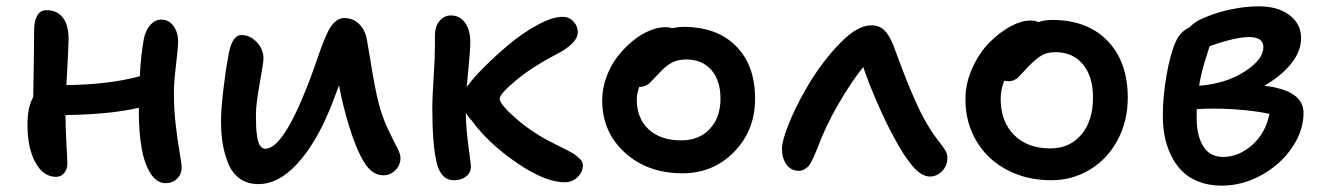

<svg xmlns="http://www.w3.org/2000/svg" viewBox="-20 -562 4190 607"><path d="M157.2 -2.9Q116.7 -2.9 91.8 -48.6Q66.9 -94.2 66.9 -168Q66.9 -224.1 85 -254.9Q85.4 -279.3 86.2 -324.7Q86.9 -370.1 87.4 -405.5Q87.9 -440.9 87.9 -467.8Q87.9 -495.6 97.7 -512.7Q107.4 -529.8 127 -529.8Q160.2 -529.8 178.5 -506.6Q196.8 -483.4 196.8 -439Q196.8 -413.6 189.9 -293Q323.2 -294.4 421.9 -320.8Q425.3 -388.2 435.1 -440.9Q440.4 -466.3 455.3 -483.2Q470.2 -500 490.2 -500Q513.7 -500 528.3 -480Q543 -460 543 -431.2Q543 -410.6 536.4 -356.4Q529.8 -302.2 529.8 -269Q529.8 -215.3 535.9 -164.3Q542 -113.3 548.1 -79.1Q554.2 -44.9 554.2 -32.2Q554.2 -11.2 539.8 2.9Q525.4 17.1 503.9 17.1Q475.6 17.1 456.1 -13.4Q436.5 -43.9 427.7 -94Q418.9 -144 418.9 -210V-221.2Q328.1 -200.2 187 -198.2Q187 -163.1 189.9 -110.1Q192.9 -57.1 192.9 -44.9Q192.9 -26.9 182.9 -14.9Q172.9 -2.9 157.2 -2.9Z M796.9 20Q762.7 20 738.5 2.9Q714.4 -14.2 701.9 -44.4Q689.5 -74.7 684.1 -107.4Q678.7 -140.1 678.7 -179.2Q678.7 -216.3 686.3 -280Q693.8 -343.8 700.7 -377.9Q710.9 -451.2 743.7 -451.2Q770 -451.2 791.5 -429Q813 -406.7 813 -377Q813 -364.7 801 -298.1Q789.1 -231.4 789.1 -200.2Q789.1 -177.2 789.8 -161.6Q790.5 -146 793.2 -128.2Q795.9 -110.4 802.5 -101.1Q809.1 -91.8 818.8 -91.8Q874 -91.8 951.7 -290Q961.4 -314.5 972.7 -346.4Q983.9 -378.4 991 -398.7Q998 -418.9 1007.3 -441.2Q1016.6 -463.4 1024.7 -475.8Q1032.7 -488.3 1043.9 -496.6Q1055.2 -504.9 1067.9 -504.9Q1095.7 -504.9 1114.7 -486.8Q1133.8 -468.8 1139.6 -438Q1142.6 -423.3 1149.7 -379.2Q1156.7 -335 1163.6 -298.1Q1170.4 -261.2 1177.7 -233.9Q1189 -190.9 1206.3 -154.3Q1223.6 -117.7 1234.9 -96.7Q1246.1 -75.7 1246.1 -63Q1246.1 -40 1230 -23.9Q1213.9 -7.8 1191.9 -7.8Q1157.2 -7.8 1132.1 -47.6Q1106.9 -87.4 1083 -165Q1063 -231.4 1051.8 -292Q1029.3 -231.4 1020 -210Q976.6 -106 918.5 -43Q860.4 20 796.9 20Z M1415 7.8Q1374 7.8 1360.4 -48.1Q1346.7 -104 1346.7 -225.1Q1346.7 -249 1350.8 -315.4Q1355 -381.8 1355 -414.1V-449.2Q1355 -479 1369.9 -496.1Q1384.8 -513.2 1405.8 -513.2Q1433.6 -513.2 1450.2 -490.2Q1466.8 -467.3 1466.8 -429.2Q1466.8 -412.1 1464.8 -389.2Q1462.9 -366.2 1460 -335.4Q1457 -304.7 1455.6 -288.1Q1456.5 -289.6 1461.9 -294.9Q1475.6 -314.9 1509.8 -349.1Q1543.9 -383.3 1586.9 -419.7Q1629.9 -456.1 1677.7 -482.4Q1725.6 -508.8 1758.8 -508.8Q1779.3 -508.8 1793 -494.1Q1806.6 -479.5 1806.6 -460Q1806.6 -423.8 1732.9 -387.2Q1660.6 -349.1 1610.1 -306.9Q1559.6 -264.6 1559.6 -250Q1559.6 -232.4 1612.3 -186.5Q1665 -140.6 1733.9 -106.9Q1739.3 -104.5 1751.5 -98.1Q1763.7 -91.8 1769.8 -88.9Q1775.9 -85.9 1785.9 -80.3Q1795.9 -74.7 1801 -70.6Q1806.2 -66.4 1812 -61Q1817.9 -55.7 1820.3 -50.5Q1822.8 -45.4 1822.8 -40Q1822.8 -18.6 1806.2 -2.2Q1789.6 14.2 1765.6 14.2Q1703.1 14.2 1613.5 -47.4Q1523.9 -108.9 1471.7 -180.2Q1462.4 -189.5 1452.6 -205.1Q1453.6 -152.8 1461.2 -97.4Q1468.8 -42 1468.8 -37.1Q1468.8 -15.6 1453.4 -3.9Q1438 7.8 1415 7.8Z M2138.2 -14.2Q2027.3 -14.2 1955.6 -79.3Q1883.8 -144.5 1883.8 -245.1Q1883.8 -282.7 1897.2 -318.8Q1910.6 -355 1932.1 -382.8Q1953.6 -410.6 1979.7 -432.1Q2005.9 -453.6 2033 -464.8Q2060.1 -476.1 2083 -476.1Q2094.7 -476.1 2105 -473.1Q2127.4 -477.1 2140.1 -477.1Q2246.6 -477.1 2306.9 -416.3Q2367.2 -355.5 2367.2 -250Q2367.2 -149.9 2301 -82Q2234.9 -14.2 2138.2 -14.2ZM1993.2 -247.1Q1993.2 -187.5 2031 -152.8Q2068.8 -118.2 2133.8 -118.2Q2189.9 -118.2 2223.9 -154.3Q2257.8 -190.4 2257.8 -250Q2257.8 -307.6 2228.8 -340.8Q2199.7 -374 2149.9 -374Q2123 -374 2104.7 -364.3Q2086.4 -354.5 2065.9 -333Q2059.6 -326.7 2048.3 -314.5Q2037.1 -302.2 2033 -298.6Q2028.8 -294.9 2020.3 -291Q2011.7 -287.1 2002 -287.1H2001Q1993.2 -267.6 1993.2 -247.1Z M2505.9 -22Q2480.5 -22 2466.3 -42Q2452.1 -62 2452.1 -90.8Q2452.1 -117.2 2473.6 -170.4Q2495.1 -223.6 2525.9 -276.9Q2549.8 -320.3 2581.1 -361.6Q2612.3 -402.8 2637.2 -426.8Q2690.4 -481.9 2734.9 -481.9Q2759.3 -481.9 2775.1 -467Q2791 -452.1 2804.2 -418.9Q2808.6 -407.7 2821.3 -373.3Q2834 -338.9 2847.2 -305.9Q2860.4 -272.9 2872.1 -247.1Q2907.2 -165.5 2952.1 -109.9Q2964.8 -93.8 2970 -84.2Q2975.1 -74.7 2975.1 -63Q2975.1 -38.1 2958.5 -21Q2941.9 -3.9 2919.9 -3.9Q2893.1 -3.9 2865 -36.9Q2836.9 -69.8 2806.2 -127.9Q2783.7 -168 2755.1 -233.2Q2726.6 -298.3 2709 -350.1Q2669.9 -301.3 2629.6 -231.4Q2589.4 -161.6 2564.9 -95.2Q2558.1 -78.1 2554.9 -71Q2551.8 -64 2545.7 -52Q2539.6 -40 2534.4 -35.2Q2529.3 -30.3 2522 -26.1Q2514.6 -22 2505.9 -22Z M3303.2 7.8Q3225.6 7.8 3163.6 -24.9Q3101.6 -57.6 3066.9 -116Q3032.2 -174.3 3032.2 -248Q3032.2 -298.8 3053.7 -346.4Q3075.2 -394 3106.7 -426.3Q3138.2 -458.5 3173.3 -477.8Q3208.5 -497.1 3237.3 -497.1Q3253.9 -497.1 3262.2 -492.2Q3283.2 -499 3305.7 -499Q3417.5 -499 3481.4 -432.9Q3545.4 -366.7 3545.4 -252.9Q3545.4 -180.2 3513.9 -120.4Q3482.4 -60.5 3426.8 -26.4Q3371.1 7.8 3303.2 7.8ZM3143.6 -249Q3143.6 -177.7 3186 -135.3Q3228.5 -92.8 3300.3 -92.8Q3361.8 -92.8 3398.7 -136.5Q3435.5 -180.2 3435.5 -253.9Q3435.5 -319.8 3403.8 -358.4Q3372.1 -397 3316.4 -397Q3290.5 -397 3273.4 -387Q3256.3 -377 3232.4 -353Q3224.6 -345.2 3214.1 -333.5Q3203.6 -321.8 3199.2 -317.4Q3194.8 -313 3186.5 -309.1Q3178.2 -305.2 3168.5 -305.2Q3159.2 -305.2 3155.3 -307.1Q3143.6 -280.3 3143.6 -249Z M3842.3 24.9Q3801.3 24.9 3768.8 12Q3736.3 -1 3715.6 -22.5Q3694.8 -43.9 3681.2 -73Q3667.5 -102.1 3661.9 -132.3Q3656.2 -162.6 3656.2 -195.8Q3656.2 -256.8 3668 -324Q3679.7 -391.1 3696.3 -428.2Q3710 -461.4 3740.2 -475.1Q3758.8 -495.1 3787.1 -505.9Q3824.7 -522.5 3871.1 -532.2Q3917.5 -542 3959 -542Q4020.5 -542 4056.9 -514.2Q4093.3 -486.3 4093.3 -441.9Q4093.3 -398.9 4061.3 -359.9Q4029.3 -320.8 3977.1 -291Q4101.1 -276.4 4101.1 -205.1Q4101.1 -149.4 4065.4 -96.2Q4029.8 -43 3969.2 -9Q3908.7 24.9 3842.3 24.9ZM3928.2 -444.8Q3885.7 -444.8 3804.2 -416Q3802.7 -411.1 3796.9 -392.8Q3791 -374.5 3787.4 -362.5Q3783.7 -350.6 3778.8 -330.3Q3773.9 -310.1 3771 -291Q3853.5 -296.9 3913.8 -335.2Q3974.1 -373.5 3974.1 -413.1Q3974.1 -444.8 3928.2 -444.8ZM3763.2 -189Q3763.2 -133.3 3783.9 -99.6Q3804.7 -65.9 3847.2 -65.9Q3896.5 -65.9 3939.2 -104Q3981.9 -142.1 3993.2 -202.1Q3945.3 -212.4 3879.9 -216.6Q3814.5 -220.7 3763.2 -216.8Z"/></svg>

Font: Shantell Sans Irregular
Style: Regular
Weight: 500
Designer: Stephen Nixon, Anya Danilova, Shantell Martin
Foundry: Arrow Type
Version: Version 1.006;[9816181b4]